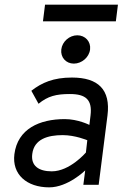

<svg xmlns="http://www.w3.org/2000/svg" viewBox="-20 -796 528 827"><path d="M488 -776H174L165 -704H479ZM244 -583C240 -549 264 -522 298 -522C332 -522 364 -549 368 -583C372 -617 347 -644 313 -644C279 -644 248 -617 244 -583ZM115 -405 146 -349C186 -382 222 -391 281 -391C350 -391 378 -366 370 -299L365 -258C365 -258 316 -283 259 -283C150 -283 56 -241 42 -132C31 -45 95 11 192 11C273 11 347 -62 347 -62L339 0H405L443 -299C457 -410 403 -462 290 -462C210 -462 160 -440 115 -405ZM203 -58C148 -58 112 -81 119 -133C127 -197 186 -214 250 -214C304 -214 356 -192 356 -192L350 -139C350 -139 281 -58 203 -58Z"/></svg>

Font: Charger
Style: It
Weight: 400
Designer: Jasper
Foundry: Cannot Into Space Fonts
Version: Version 0.98